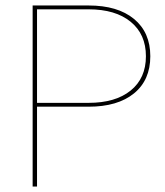

<svg xmlns="http://www.w3.org/2000/svg" viewBox="-20 -680 601 700"><path d="M303 -660Q409 -660 468.5 -611Q528 -562 528 -475Q528 -388 468.5 -339.5Q409 -291 303 -291H115V0H99V-660ZM303 -305Q401 -305 456.5 -350Q512 -395 512 -475Q512 -555 456.5 -600.5Q401 -646 303 -646H115V-305Z"/></svg>

Font: Elaine Sans Thin
Style: Regular
Weight: 250
Designer: Wei Huang
Foundry: Wei Huang
Version: Version 2.001;December 24, 2019;FontCreator 12.0.0.2547 64-b